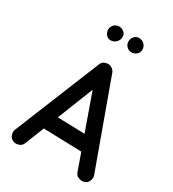

<svg xmlns="http://www.w3.org/2000/svg" viewBox="-234 -1076 1140 1263"><g transform="rotate(30 336.0 -444.5)"><path d="M67.4 54.7C74.7 58.1 82.5 59.6 89.8 59.6C96.2 59.6 105 57.6 115.7 53.7C126.5 49.3 134.8 40.5 141.1 26.9L198.7 -118.7L488.3 -109.9L534.7 20.5C540 34.7 548.3 43.9 559.6 48.3C570.8 52.7 580.1 55.2 587.4 55.2C593.8 55.2 600.6 54.2 606.9 51.8C621.1 46.4 630.4 38.1 635.3 27.3C639.6 16.1 642.1 6.8 642.1 -0.5C642.1 -7.3 640.6 -14.2 638.2 -20.5L404.8 -663.1C400.4 -674.3 392.1 -683.6 379.9 -690.9C371.6 -695.8 362.8 -698.2 353.5 -698.2C347.7 -698.2 339.4 -696.3 328.6 -692.9C317.4 -689.5 308.6 -680.2 302.2 -665.5L39.6 -19C36.1 -11.7 34.7 -4.4 34.7 2.9C34.7 9.8 36.6 18.6 41 29.3C44.9 40 53.7 48.3 67.4 54.7ZM448.2 -222.2 242.2 -228 349.6 -500ZM501.5 -892.1C501.5 -922.9 476.6 -947.8 443.8 -947.8C416 -947.8 394.5 -922.9 394.5 -891.6C394.5 -878.9 399.4 -867.2 409.7 -856.4C419.9 -845.7 432.6 -840.3 447.8 -840.3C461.4 -840.3 473.6 -845.2 484.9 -854.5C496.1 -863.8 501.5 -876.5 501.5 -892.1ZM346.7 -899.4C346.7 -914.1 341.3 -925.8 330.1 -934.6C318.8 -943.4 306.2 -947.8 293 -947.8C263.2 -947.8 239.7 -923.3 239.7 -894C239.7 -881.3 244.1 -869.1 252.9 -857.9C261.2 -846.2 272.9 -840.3 287.6 -840.3C320.8 -840.3 346.7 -865.7 346.7 -899.4Z"/></g></svg>

Font: Mikhak SemiBold
Style: Regular
Weight: 600
Designer: Amin Abedi
Version: Version 3.2